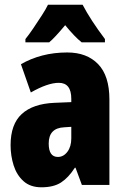

<svg xmlns="http://www.w3.org/2000/svg" viewBox="-20 -786 534 816"><path d="M266 -563Q349 -563 397 -513.5Q445 -464 445 -363V0H328L301 -73H298Q271 -31 239.5 -10.5Q208 10 156 10Q109 10 80 -16Q51 -42 38 -83Q25 -124 25 -169Q25 -258 72.5 -301.5Q120 -345 211 -349L283 -352V-366Q283 -434 230 -434Q183 -434 111 -393L69 -513Q110 -537 159.5 -550Q209 -563 266 -563ZM253 -245Q187 -242 187 -176Q187 -119 226 -119Q250 -119 266.5 -141Q283 -163 283 -198V-247ZM331 -766Q365 -701 426 -620V-606H327Q297 -630 257 -679Q213 -626 189 -606H88V-620Q102 -637 121 -665Q140 -693 158 -721Q176 -749 184 -766Z"/></svg>

Font: Noto Sans Gurmukhi UI ExtraCondensed Black
Style: Regular
Weight: 900
Width: 2
Designer: Jelle Bosma - Monotype Design Team
Foundry: Monotype Imaging Inc.
Version: Version 2.004; ttfautohint (v1.8.4.7-5d5b)